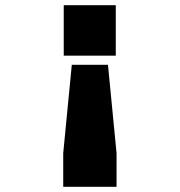

<svg xmlns="http://www.w3.org/2000/svg" viewBox="-20 -580 690 738"><path d="M225 -560H425V-366H225ZM395 -331 428 9V138H223V9L256 -331Z"/></svg>

Font: Azeret Mono Thin ExtraBold
Style: Regular
Weight: 800
Version: Version 1.002